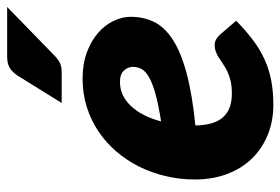

<svg xmlns="http://www.w3.org/2000/svg" viewBox="-144 -632 784 537"><g transform="rotate(-90 248.5 -364.0)"><path d="M287.5 -421Q249 -421 220 -390.2Q191 -359.5 177 -306Q225 -313.5 255 -322Q285 -330.5 301.5 -340.2Q318 -350 323.8 -361Q329.5 -372 329.5 -385Q329.5 -398 319.5 -409.5Q309.5 -421 287.5 -421ZM458.5 -96Q431 -69 404.8 -49.2Q378.5 -29.5 350.8 -16.8Q323 -4 291.8 2Q260.5 8 223.5 8Q177.5 8 139 -7.8Q100.5 -23.5 72.8 -52.2Q45 -81 29.8 -121.5Q14.5 -162 14.5 -211.5Q14.5 -253 23.8 -292.5Q33 -332 50.2 -366.8Q67.5 -401.5 92.5 -430.8Q117.5 -460 148.8 -481Q180 -502 217.2 -513.8Q254.5 -525.5 296.5 -525.5Q338 -525.5 370.2 -513.5Q402.5 -501.5 424.5 -482.2Q446.5 -463 458 -439Q469.5 -415 469.5 -391Q469.5 -355.5 455.5 -326.2Q441.5 -297 406.8 -274Q372 -251 313.2 -235Q254.5 -219 165.5 -210Q166.5 -157 188.8 -132.5Q211 -108 254.5 -108Q275 -108 290 -111.5Q305 -115 316.2 -120.5Q327.5 -126 336.5 -132Q345.5 -138 353.8 -143.5Q362 -149 371 -152.5Q380 -156 391.5 -156Q399 -156 406 -152.2Q413 -148.5 418.5 -142.5ZM497 -736.5 362 -605Q350.5 -593.5 340.2 -588.8Q330 -584 314 -584H228.5L304.5 -706.5Q314 -721 325.8 -728.8Q337.5 -736.5 359 -736.5Z"/></g></svg>

Font: Lato ExtraBold
Style: Italic
Weight: 800
Italic angle: -7°
Designer: Lukasz Dziedzic with Adam Twardoch and Botio Nikoltchev
Foundry: tyPoland Lukasz Dziedzic
Version: Version 2.015; 2015-08-06; http://www.latofonts.com/